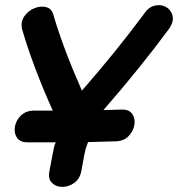

<svg xmlns="http://www.w3.org/2000/svg" viewBox="-20 -556 695 750"><path d="M173 113Q167 143 183 158.5Q199 174 223.5 174Q248 174 270 158.5Q292 143 298 111Q300 100 309 50Q313 31 315 24Q317 17 324 -1Q380 -2 432 -4Q464 -5 482.5 -24.5Q501 -44 505 -68.5Q509 -93 496.5 -111Q484 -129 455 -128L384 -126Q528 -291 643 -447Q660 -474 653.5 -496.5Q647 -519 627 -529.5Q607 -540 582.5 -533.5Q558 -527 539 -497Q433 -354 300 -202Q229 -362 190 -493Q184 -521 162.5 -527.5Q141 -534 116 -524.5Q91 -515 75.5 -493Q60 -471 66 -443Q108 -298 186 -124H114Q82 -124 62.5 -105.5Q43 -87 38.5 -62Q34 -37 46 -18.5Q58 0 88 0H198Q193 10 192 15Q189 28 184 54Q175 103 173 113Z"/></svg>

Font: Balsamiq Sans
Style: Bold Italic
Weight: 700
Italic angle: -12°
Designer: Michael Angeles
Foundry: Balsamiq SRL
Version: Version 1.020; ttfautohint (v1.8.4.7-5d5b);gftools[0.9.26]